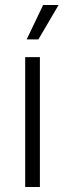

<svg xmlns="http://www.w3.org/2000/svg" viewBox="-20 -750 260 770"><path d="M81 0V-521H140V0ZM87 -592 153 -730H215L134 -592Z"/></svg>

Font: Mona Sans ExtraLight Light
Style: Regular
Weight: 300
Version: Version 2.000